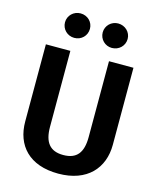

<svg xmlns="http://www.w3.org/2000/svg" viewBox="-143 -1090 992 1205"><g transform="rotate(15 353.0 -487.0)"><path d="M229 -991C184 -991 148 -956 148 -912C148 -867 184 -832 229 -832C275 -832 310 -867 310 -912C310 -956 275 -991 229 -991ZM473 -991C429 -991 393 -956 393 -912C393 -867 429 -832 473 -832C519 -832 555 -867 555 -912C555 -956 519 -991 473 -991ZM637 -747H478V-254C478 -153 440 -104 352 -104C266 -104 227 -153 227 -254V-747H68V-246C68 -91 163 17 352 17C541 17 637 -96 637 -246Z"/></g></svg>

Font: Glow Sans SC Normal
Style: Bold
Weight: 700
Designer: Ryoko NISHIZUKA (kana, bopomofo & ideographs); Paul D. Hunt (Latin, Greek & Cyrillic); Sandoll Communications, Soo-young
Version: Version 0.93